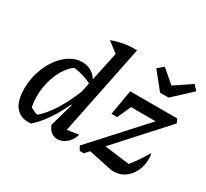

<svg xmlns="http://www.w3.org/2000/svg" viewBox="-152 -993 1317 1229"><g transform="rotate(30 506.5 -378.5)"><path d="M405 -28 386 -73Q416 -75 443 -79Q470 -83 499 -89Q492 -60 475 -38.5Q458 -17 436 -5Q414 7 391 7Q365 7 344.5 -9Q324 -25 314 -55L363 -228L353 -232L456 -714L550 -741ZM197 4Q126 12 86.5 -31.5Q47 -75 47 -168Q47 -234 66.5 -294Q86 -354 119 -400.5Q152 -447 195 -474Q238 -501 286 -501Q327 -501 358 -480.5Q389 -460 405 -423L404 -395Q337 -437 238 -445L276 -454Q238 -434 209 -393.5Q180 -353 162.5 -300.5Q145 -248 141.5 -190.5Q138 -133 151 -78L133 -98Q153 -85 173.5 -75Q194 -65 217 -61L195 -58Q247 -99 295 -175Q343 -251 387 -364L407 -346Q362 -226 311.5 -140Q261 -54 197 4ZM452 -645 367 -711Q415 -728 459 -735.5Q503 -743 550 -741ZM503 -764H504V-763ZM554 0 537 -30 957 -492H990L1004 -463L584 0ZM769 1 589 -37 657 -111 893 -81 844 -57Q873 -90 901.5 -129.5Q930 -169 958 -217Q961 -207 962 -197.5Q963 -188 963 -178Q963 -127 943 -85Q923 -43 887.5 -18.5Q852 6 807 6Q787 6 769 1ZM611 -307 643 -492H737L653 -307ZM675 -407 643 -492H990L904 -407ZM813 -580 714 -703 756 -739 853 -656 977 -739 1009 -703 876 -580Z"/></g></svg>

Font: Piazzolla Thin SemiBold
Style: Italic
Weight: 600
Italic angle: -11.3°
Version: Version 2.005